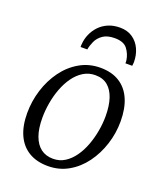

<svg xmlns="http://www.w3.org/2000/svg" viewBox="-146 -886 844 992"><g transform="rotate(20 276.0 -390.0)"><path d="M318 -560.5Q380.5 -560.5 423.2 -533.8Q466 -507 488 -456.5Q510 -406 510 -334.5Q510 -270 490.2 -208.5Q470.5 -147 434.2 -97.5Q398 -48 347.2 -19Q296.5 10 235 10Q173 10 129.8 -16Q86.5 -42 64 -91.5Q41.5 -141 41.5 -211Q41.5 -277 61 -339.2Q80.5 -401.5 117 -451.5Q153.5 -501.5 204.8 -531Q256 -560.5 318 -560.5ZM306.5 -515.5Q270 -515.5 240.8 -497.2Q211.5 -479 189.5 -448.2Q167.5 -417.5 152.8 -378.5Q138 -339.5 130.8 -297.2Q123.5 -255 123.5 -214.5Q123.5 -156 138 -116Q152.5 -76 180 -55.2Q207.5 -34.5 247.5 -34.5Q283 -34.5 311.8 -52.8Q340.5 -71 362.2 -101.8Q384 -132.5 398.5 -171.2Q413 -210 420.5 -252Q428 -294 428 -334Q428 -390 414.8 -430.5Q401.5 -471 375 -493.2Q348.5 -515.5 306.5 -515.5ZM184 -626Q184 -630 184 -634Q184 -638 184.5 -641.5Q186.5 -670.5 198 -697Q209.5 -723.5 229.5 -744.5Q249.5 -765.5 277.8 -777.8Q306 -790 342.5 -790Q383.5 -790 412 -770.2Q440.5 -750.5 455.2 -718Q470 -685.5 470 -646.5Q470 -642 469.2 -635.8Q468.5 -629.5 468 -626H430.5Q430.5 -629.5 430.8 -633.5Q431 -637.5 430 -643Q425 -676 404.8 -702.8Q384.5 -729.5 335.5 -729.5Q294.5 -729.5 270.5 -712.8Q246.5 -696 235.5 -671.8Q224.5 -647.5 221 -626Z"/></g></svg>

Font: Merriweather 36pt Light
Style: Italic
Weight: 300
Italic angle: -7.8°
Version: Version 2.101